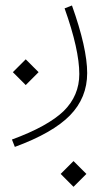

<svg xmlns="http://www.w3.org/2000/svg" viewBox="-20 -286 415 714"><path d="M75.7 30.3 123.5 -17.6 75.7 -65.4 27.8 -17.6ZM253.4 408.7 301.3 360.8 253.4 313 205.6 360.8ZM220.2 -254.9C256.8 -152.3 274.9 -70.8 274.9 -10.7C274.9 43 255.4 88.9 216.8 127C177.7 164.6 113.8 200.2 24.4 232.9L35.2 260.3C129.4 225.6 197.8 186.5 240.2 143.1C282.7 99.6 304.2 46.9 304.2 -14.2C304.2 -76.2 285.2 -160.2 247.6 -265.6Z"/></svg>

Font: Estedad Thin
Style: Regular
Weight: 100
Designer: Amin Abedi
Version: Version 7.3